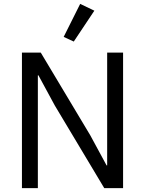

<svg xmlns="http://www.w3.org/2000/svg" viewBox="-20 -969 747 989"><path d="M517 0 262 -426 178 -581H175V-426V0H93V-698H190L445 -272L529 -117H532V-272V-698H614V0ZM466 -914 360 -755 308 -779 393 -949Z"/></svg>

Font: IBM Plex Sans Var
Style: Regular
Weight: 400
Designer: Mike Abbink, Paul van der Laan, Pieter van Rosmalen
Foundry: Bold Monday
Version: Version 3.000